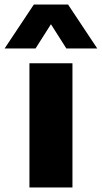

<svg xmlns="http://www.w3.org/2000/svg" viewBox="-70 -828 449 848"><path d="M60 0V-548.5H250V0ZM-49.5 -614 79.5 -808H230.5L359.5 -614H223L155 -721L87 -614Z"/></svg>

Font: Encode Sans Semi Expanded ExtraBold
Style: Regular
Weight: 800
Width: 6
Designer: Multiple Designers
Foundry: Impallari Type
Version: Version 3.000; ttfautohint (v1.8.3) -l 8 -r 50 -G 200 -x 14 